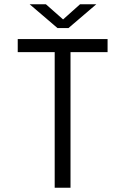

<svg xmlns="http://www.w3.org/2000/svg" viewBox="-20 -884 590 904"><path d="M237.5 0V-638.5H63.5V-700H486.5V-638.5H312V0ZM119.5 -864H196L277 -792.5L357 -864H433.5L302.5 -752H250.5Z"/></svg>

Font: Trispace SemiCondensed Light
Style: Regular
Weight: 300
Width: 4
Designer: Tyler Finck
Foundry: Etcetera Type Company
Version: Version 1.210; ttfautohint (v1.8.3)